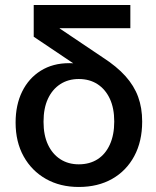

<svg xmlns="http://www.w3.org/2000/svg" viewBox="-20 -731 620 763"><path d="M293 12Q219 12 162.5 -20Q106 -52 74 -109.5Q42 -167 42 -244Q42 -314 68 -367Q94 -420 142 -450Q190 -480 255 -480Q270 -480 284.5 -478.5Q299 -477 312 -473V-452L114 -585V-711H498V-619H217V-618L388 -503Q444 -467 478.5 -428.5Q513 -390 529 -346Q545 -302 545 -248Q545 -169 513.5 -110.5Q482 -52 425.5 -20Q369 12 293 12ZM293 -78Q336 -78 367.5 -98Q399 -118 416.5 -156.5Q434 -195 434 -248Q434 -301 416.5 -338.5Q399 -376 367.5 -396.5Q336 -417 293 -417Q251 -417 219.5 -396.5Q188 -376 170.5 -338.5Q153 -301 153 -247Q153 -194 170.5 -156.5Q188 -119 219.5 -98.5Q251 -78 293 -78Z"/></svg>

Font: TikTok Sans 24pt Medium
Style: Regular
Weight: 500
Version: Version 4.000